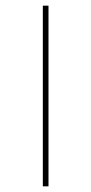

<svg xmlns="http://www.w3.org/2000/svg" viewBox="-20 -657 322 677"><path d="M151 -637V0H131V-637Z"/></svg>

Font: Alegreya Sans SC Thin
Style: Regular
Weight: 100
Designer: Juan Pablo del Peral
Foundry: Huerta Tipografica
Version: Version 2.007